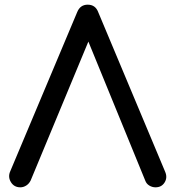

<svg xmlns="http://www.w3.org/2000/svg" viewBox="-20 -801 749 821"><path d="M67 0Q40 0 26.5 -22.5Q13 -45 24 -69L310 -749Q323 -781 355 -781Q388 -781 400 -749L686 -67Q697 -42 684 -21Q671 0 645 0Q631 0 618.5 -7.5Q606 -15 601 -29L342 -662H374L111 -29Q104 -15 92 -7.5Q80 0 67 0Z"/></svg>

Font: Comfortaa SemiBold
Style: Regular
Weight: 600
Designer: Johan Aakerlund
Foundry: Johan Aakerlund
Version: Version 3.104; ttfautohint (v1.8.1.43-b0c9)